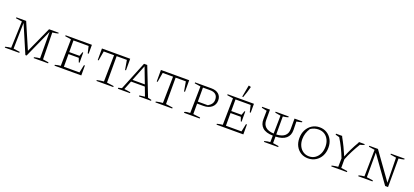

<svg xmlns="http://www.w3.org/2000/svg" viewBox="45 -1914 6622 3071"><g transform="rotate(20 3356.0 -378.5)"><path d="M691 -32 789 -17V0H543V-15Q568 -22 592.5 -26Q617 -30 641 -32L639 -481L423 0H402L199 -474L190 -32L299 -17V0H52V-15Q102 -28 149 -32L166 -486L60 -502V-518H227L417 -78L617 -518H781V-504Q761 -499 735.5 -494Q710 -489 683 -487Z M1338 -169H1354V0H898V-15Q922 -22 946 -26Q970 -30 993 -32L1001 -486L898 -502V-518H1346V-366H1330L1303 -483H1045V-285H1220L1245 -355H1258V-181H1245L1220 -251H1045V-35H1310Z M1998 -518V-321H1982L1954 -483H1780V-33L1898 -17V0H1612V-15Q1643 -23 1672 -27Q1701 -31 1728 -33L1736 -483H1560L1532 -321H1517V-518Z M2480 -29Q2491 -26 2498 -25Q2505 -24 2514 -22Q2523 -20 2541 -15V0H2336V-17L2427 -29L2370 -180H2135L2076 -31Q2106 -28 2131 -24Q2156 -20 2183 -15V0H1977V-17L2035 -31L2233 -518H2288ZM2148 -213H2358L2255 -483Z M3002 -518V-321H2986L2958 -483H2784V-33L2902 -17V0H2616V-15Q2647 -23 2676 -27Q2705 -31 2732 -33L2740 -483H2564L2536 -321H2521V-518Z M3380 -518Q3459 -518 3504 -479.5Q3549 -441 3549 -373Q3549 -300 3496.5 -255Q3444 -210 3357 -210H3249V-32L3370 -17V0H3102V-15Q3116 -23 3139.5 -26.5Q3163 -30 3197 -32L3205 -486L3102 -502V-518ZM3371 -483H3249V-244H3419Q3460 -268 3480 -297.5Q3500 -327 3500 -367Q3500 -424 3467 -453.5Q3434 -483 3371 -483Z M4096 -169H4112V0H3656V-15Q3680 -22 3704 -26Q3728 -30 3751 -32L3759 -486L3656 -502V-518H4104V-366H4088L4061 -483H3803V-285H3978L4003 -355H4016V-181H4003L3978 -251H3803V-35H4068ZM3905 -559 3889 -563 3925 -759 3930 -764 3966 -754Q3941 -655 3905 -559Z M4463 0V-15Q4489 -23 4512.5 -26.5Q4536 -30 4560 -32L4562 -143Q4442 -145 4385 -197Q4328 -249 4331 -340L4333 -483L4244 -502V-518H4377V-341Q4377 -266 4423.5 -224.5Q4470 -183 4563 -179L4568 -485L4473 -502V-518H4696V-503Q4675 -497 4653.5 -492.5Q4632 -488 4607 -486V-179Q4795 -188 4795 -339V-518H4928V-503Q4880 -490 4839 -484L4842 -342Q4844 -250 4785 -198.5Q4726 -147 4607 -143V-32L4705 -17V0Z M5213 7Q5143 7 5089 -26Q5035 -59 5004.5 -117Q4974 -175 4974 -252Q4974 -331 5006.5 -392.5Q5039 -454 5095.5 -489.5Q5152 -525 5223 -525Q5293 -525 5347.5 -491.5Q5402 -458 5433 -399.5Q5464 -341 5464 -265Q5464 -186 5432 -125Q5400 -64 5343 -28.5Q5286 7 5213 7ZM5217 -29Q5275 -29 5319 -59Q5363 -89 5388.5 -141.5Q5414 -194 5414 -263Q5414 -329 5389.5 -379.5Q5365 -430 5321.5 -458Q5278 -486 5218 -486Q5183 -486 5148 -475.5Q5113 -465 5083 -444Q5024 -354 5024 -253Q5024 -189 5048.5 -138Q5073 -87 5117 -58Q5161 -29 5217 -29Z M5609 0V-15Q5664 -28 5716 -32L5719 -177Q5687 -260 5649.5 -336Q5612 -412 5568 -483L5501 -501V-518H5608V-509Q5650 -434 5685 -362Q5720 -290 5749 -220Q5775 -287 5810 -359Q5845 -431 5890 -507V-518H5990V-505Q5958 -489 5921 -482Q5876 -408 5837 -332.5Q5798 -257 5767 -179V-32L5875 -17V0Z M6435 -518H6669V-503Q6643 -496 6621.5 -492.5Q6600 -489 6576 -487L6575 0H6526L6203 -451V-32L6311 -17V0H6068V-15Q6092 -22 6115.5 -26Q6139 -30 6162 -32L6169 -486L6067 -502V-518H6215L6542 -62L6534 -486L6435 -502Z"/></g></svg>

Font: Piazzolla SC ExtraLight
Style: Regular
Weight: 200
Designer: Juan Pablo del Peral
Foundry: Huerta Tipografica
Version: Version 1.330